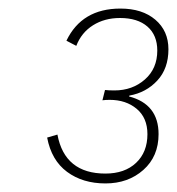

<svg xmlns="http://www.w3.org/2000/svg" viewBox="-20 -755 413 448"><path d="M90 -434 114 -441Q131 -350 226 -350Q271 -350 297.5 -375Q324 -400 324 -442Q324 -480 299 -501Q274 -522 236 -522Q226 -522 219 -521L225 -545Q233 -544 247 -544Q289 -544 318 -569.5Q347 -595 347 -637Q347 -673 324 -693Q301 -713 260 -713Q224 -713 197 -696Q170 -679 158 -648L135 -660Q171 -735 261 -735Q312 -735 342.5 -709Q373 -683 373 -640Q373 -595 347 -567Q321 -539 282 -532L281 -530Q350 -512 350 -442Q350 -390 314.5 -358.5Q279 -327 226 -327Q173 -327 136.5 -354Q100 -381 90 -434Z"/></svg>

Font: Elaine Sans ExtraLight
Style: Italic
Weight: 275
Italic angle: -13°
Designer: Wei Huang
Foundry: Wei Huang
Version: Version 2.001;December 24, 2019;FontCreator 12.0.0.2547 64-b